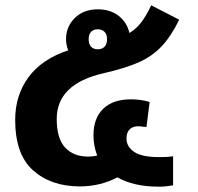

<svg xmlns="http://www.w3.org/2000/svg" viewBox="-20 -693 745 721"><path d="M578 -103Q611 -103 630 -106V3Q602 8 577 8Q482 8 421 -27Q356 7 280 7Q172 7 104.5 -53Q37 -113 37 -243Q37 -335 87 -403Q137 -471 236 -504Q228 -525 228 -546Q228 -593 261 -625.5Q294 -658 347 -658Q394 -658 425.5 -633.5Q457 -609 466 -569Q492 -585 510 -608.5Q528 -632 548 -673L653 -619Q622 -556 587 -519Q552 -482 502 -459.5Q452 -437 369 -418Q193 -378 193 -246Q193 -173 224.5 -139Q256 -105 311 -105Q330 -105 345 -109Q331 -145 331 -185Q331 -249 367.5 -284.5Q404 -320 472 -320Q509 -320 542 -310L530 -216Q506 -219 501 -219Q478 -219 466.5 -207Q455 -195 455 -173Q455 -142 484 -122.5Q513 -103 578 -103ZM313 -546Q313 -527 322 -517.5Q331 -508 347 -508Q363 -508 372.5 -517.5Q382 -527 382 -546Q382 -564 372.5 -573.5Q363 -583 347 -583Q331 -583 322 -573.5Q313 -564 313 -546Z"/></svg>

Font: FiraGOUPP
Style: Bold
Weight: 700
Designer: bBox Type
Foundry: bBox Type GmbH
Version: Version 1.001